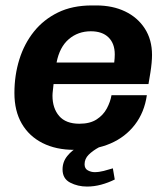

<svg xmlns="http://www.w3.org/2000/svg" viewBox="-20 -541 617 706"><path d="M253 10Q186 10 136.5 -15Q87 -40 60 -86.5Q33 -133 33 -199Q33 -264 51 -322Q69 -380 104.5 -424.5Q140 -469 193 -495Q246 -521 318 -521H334Q394 -521 440 -499Q486 -477 512.5 -436Q539 -395 539 -339Q539 -326 537.5 -309.5Q536 -293 533 -274Q530 -255 526 -232H177Q176 -221 174.5 -209Q173 -197 173 -189Q173 -143 197.5 -114.5Q222 -86 272 -86Q311 -86 335.5 -102Q360 -118 373 -142.5Q386 -167 390 -191H520Q511 -128 476 -82.5Q441 -37 386.5 -13.5Q332 10 264 10ZM188 -311H400Q401 -320 401.5 -327Q402 -334 402 -341Q402 -381 379 -403.5Q356 -426 314 -426Q267 -426 233 -397Q199 -368 188 -311ZM300 145Q266 145 238 130.5Q210 116 210 82Q210 54 227.5 32.5Q245 11 267 0H345Q321 13 306 28Q291 43 291 63Q291 79 303 85.5Q315 92 328 92Q344 92 361.5 87.5Q379 83 395 78L402 119Q378 131 352 138Q326 145 300 145Z"/></svg>

Font: Chivo Medium SemiBold
Style: Italic
Weight: 600
Italic angle: -8.05°
Version: Version 2.002